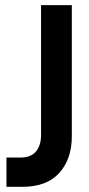

<svg xmlns="http://www.w3.org/2000/svg" viewBox="-20 -720 342 740"><path d="M4.9 0V-112.8H59.1Q99.1 -112.8 118.7 -136.2Q138.2 -159.7 138.2 -199.2V-700.2H256.8V-194.8Q256.8 -106.9 208.5 -53.5Q160.2 0 66.9 0Z"/></svg>

Font: Cakra Normal
Style: Regular
Weight: 400
Designer: Lucia Kollert, Vojtech Kollert
Foundry: OoM Type
Version: Version 1.000;Glyphs 3.1.1 (3148)